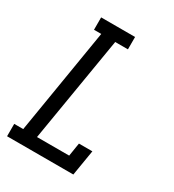

<svg xmlns="http://www.w3.org/2000/svg" viewBox="-178 -838 855 941"><g transform="rotate(30 250.0 -367.5)"><path d="M8 0V-70H59L157 -665H116V-735H308V-665H236L137 -70H319L331 -145H407L383 0Z"/></g></svg>

Font: Iosevka Slab
Style: Italic
Weight: 400
Italic angle: -9°
Monospace: yes
Designer: Belleve Invis
Foundry: Belleve Invis
Version: Version 11.1.0; ttfautohint (v1.8.3)